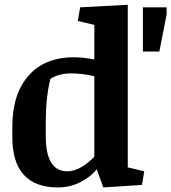

<svg xmlns="http://www.w3.org/2000/svg" viewBox="-20 -783 726 813"><path d="M379.4 -460Q330.6 -472.2 280.3 -472.2Q230 -472.2 193.4 -449.2Q173.8 -370.1 173.8 -270V-206.5Q173.8 -57.6 265.1 -57.6Q293.9 -57.6 324.2 -75.2Q354.5 -92.8 379.4 -119.6ZM294.9 -540.5Q329.6 -540.5 379.4 -531.2V-677.7L309.6 -694.3L319.3 -752L521 -762.7V-74.2L590.8 -57.6L581.1 0L417.5 10.7L389.6 -66.4Q362.3 -32.2 318.4 -10.7Q274.4 10.7 225.1 10.7Q129.9 10.7 81.1 -42.5Q32.2 -95.7 32.2 -201.7V-247.1Q32.2 -384.8 101.1 -462.9Q169.9 -541 294.9 -540.5ZM585 -752H685.5V-721.7L654.8 -564.9H585Z"/></svg>

Font: NoticiaText-Bold
Style: Bold
Weight: 700
Designer: JM Sole
Foundry: JM Sole
Version: Version 1.003